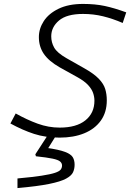

<svg xmlns="http://www.w3.org/2000/svg" viewBox="-20 -688 663 978"><path d="M284 -38Q369 -38 415 -75Q461 -112 461 -175Q461 -195 454 -215Q447 -235 428.5 -255Q410 -275 374 -295L284 -345Q228 -377 203 -414Q178 -451 178 -499Q178 -542 203 -580.5Q228 -619 278.5 -643.5Q329 -668 403 -668Q465 -668 514 -657.5Q563 -647 623 -625L605 -571Q554 -593 505 -605Q456 -617 403 -617Q320 -617 280.5 -583.5Q241 -550 241 -503Q241 -472 256 -445.5Q271 -419 318 -392L408 -341Q458 -313 483 -287Q508 -261 516 -234.5Q524 -208 524 -177Q524 -116 493.5 -73.5Q463 -31 409 -9Q355 13 284 13Q212 13 153.5 -6Q95 -25 33 -59L60 -110Q117 -78 172 -58Q227 -38 284 -38ZM234 -16H277L201 106L217 65Q280 74 310.5 85.5Q341 97 350.5 112.5Q360 128 360 151Q360 172 352 189.5Q344 207 316.5 222Q289 237 230 249Q171 261 69 270V221Q146 214 191.5 207Q237 200 259.5 192.5Q282 185 289 176Q296 167 296 155Q296 143 286 134.5Q276 126 247.5 120Q219 114 163 108L160 98Z"/></svg>

Font: Intel One Mono Light
Style: Italic
Weight: 300
Italic angle: -16°
Monospace: yes
Designer: Fred Shallcrass
Foundry: Frere-Jones Type LLC
Version: Version 1.004